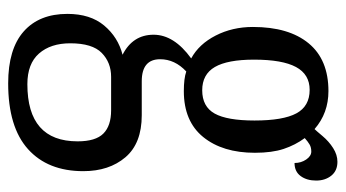

<svg xmlns="http://www.w3.org/2000/svg" viewBox="-208 -400 846 470"><g transform="rotate(90 215.0 -165.0)"><path d="M14 93Q14 37 42.5 3Q71 -31 114 -42Q65 -67 65 -118Q65 -168 123 -210Q88 -229 67 -270Q46 -311 46 -361Q46 -449 86 -497.5Q126 -546 203 -546Q257 -546 296 -512Q300 -516 313 -531.5Q326 -547 342.5 -557.5Q359 -568 376 -568Q398 -568 410 -553Q422 -538 422 -516Q422 -493 411 -478Q400 -463 379 -463Q379 -479 370.5 -491.5Q362 -504 351 -504Q341 -504 334 -500Q327 -496 318 -488Q335 -465 344.5 -436.5Q354 -408 354 -366Q354 -287 315.5 -239.5Q277 -192 203 -192Q172 -192 155 -198Q125 -170 125 -134Q125 -89 179 -89H262Q331 -89 365 -49Q399 -9 399 54Q399 141 345 189.5Q291 238 184 238Q100 238 57 200Q14 162 14 93ZM275 -365Q275 -435 257.5 -467.5Q240 -500 200 -500Q162 -500 144 -466.5Q126 -433 126 -364Q126 -299 144 -268Q162 -237 201 -237Q241 -237 258 -267.5Q275 -298 275 -365ZM326 68Q326 24 307 5Q288 -14 250 -14H168Q133 -14 109.5 9Q86 32 86 86Q86 134 111 162.5Q136 191 186 191Q326 191 326 68Z"/></g></svg>

Font: Noto Serif Cond
Style: Regular
Weight: 400
Width: 3
Designer: Monotype Design Team
Foundry: Monotype Imaging Inc.
Version: Version 1.001